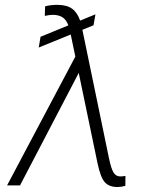

<svg xmlns="http://www.w3.org/2000/svg" viewBox="-20 -757 650 784"><path d="M287.6 -525.9 268.8 -616.1 138.1 -562.9 145.6 -606.9 259.2 -653.4Q250.4 -676.8 234.9 -686.6Q219.5 -696.4 195 -696.4Q181.8 -696.4 163 -692.1L164.1 -731.2Q176.1 -734.4 188.6 -735.8Q201 -737.2 213.4 -737.2Q252.5 -737.2 274.1 -721.6Q295.8 -706 307.2 -672.9L369.7 -698.5L361.9 -653.8L316.4 -635.3L424.7 -112.2Q429.3 -89.8 434.1 -74.9Q438.9 -60 443.9 -52.2Q453.5 -36.6 471.2 -36.6Q481.2 -36.6 492.2 -38.7L491.8 1.8Q475.1 6.7 459.5 6.7Q426.1 6.7 408.4 -12.4Q390.6 -31.6 378.2 -90.6L301.5 -459.2L61.8 0H8.9Z"/></svg>

Font: Inter P Extra Light
Style: Italic
Weight: 200
Italic angle: 9.39999°
Designer: Rasmus Andersson
Foundry: rsms
Version: Version 3.018;git-588b23468